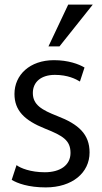

<svg xmlns="http://www.w3.org/2000/svg" viewBox="-20 -804 442 836"><path d="M239 -602H191L277 -784H384ZM370 -140C370 -52 295 12 179 12C104 12 55 -6 31 -21L52 -85C69 -72 113 -54 175 -54C241 -54 287 -84 287 -138C287 -193 254 -213 176 -244C86 -280 43 -323 43 -395C43 -478 110 -542 215 -542C277 -542 323 -525 348 -510C344 -496 332 -463 328 -449C310 -460 275 -478 219 -478C160 -478 123 -448 123 -399C123 -347 163 -325 229 -299C323 -263 370 -219 370 -140Z"/></svg>

Font: Repo Regular
Style: Regular
Weight: 400
Designer: Stefan Peev
Foundry: Context Ltd
Version: Version 1.502